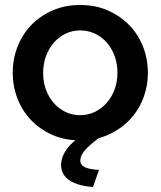

<svg xmlns="http://www.w3.org/2000/svg" viewBox="-20 -553 644 770"><path d="M301 10Q239 10 189 -12.5Q139 -35 104 -72Q69 -109 50 -158Q31 -207 31 -261Q31 -316 50 -365Q69 -414 104 -451Q139 -488 189.5 -510.5Q240 -533 301 -533Q364 -533 414 -510.5Q464 -488 499.5 -451Q535 -414 554 -365Q573 -316 573 -261Q573 -207 554 -158Q535 -109 499.5 -72Q464 -35 414 -12.5Q364 10 301 10ZM153 -260Q153 -224 164.5 -193Q176 -162 196 -139.5Q216 -117 243 -104Q270 -91 301 -91Q333 -91 360 -104Q387 -117 407.5 -140Q428 -163 439.5 -194Q451 -225 451 -262Q451 -298 439.5 -329Q428 -360 407.5 -383Q387 -406 360 -418.5Q333 -431 301 -431Q270 -431 243 -418Q216 -405 196 -382Q176 -359 164.5 -328Q153 -297 153 -260ZM225 110Q225 76 249 43.5Q273 11 324 -19H360L377 0Q338 29 320 50.5Q302 72 302 91Q302 109 321.5 118Q341 127 377 128L353 197Q315 194 290.5 185.5Q266 177 251.5 165Q237 153 231 138.5Q225 124 225 110Z"/></svg>

Font: Rising Sun SemiBold
Style: Regular
Weight: 600
Designer: Matt McInerney, Pablo Impallari, Rodrigo Fuenzalida (Raleway font), Stephen Hutchings (Greek), Cristiano Sobral (main ch
Foundry: The Rising Sun Project Authors
Version: Version 4.327; ttfautohint (v1.8.4.7-5d5b-dirty)